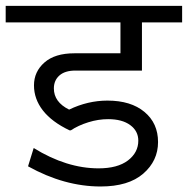

<svg xmlns="http://www.w3.org/2000/svg" viewBox="-35 -667 655 669"><path d="M315.5 -17.2Q189.1 -17.2 62.7 -87.5L82.4 -151.2Q197.2 -80.4 308.4 -80.4Q374.6 -80.4 410.8 -107.9Q446.9 -135.5 446.9 -176.9Q446.9 -210.3 418.9 -231Q390.8 -251.8 341.8 -251.8Q307.4 -251.8 272.5 -240.9Q237.6 -230 211.8 -212.8H207.3Q145.6 -242.2 114.5 -282.1Q83.4 -322 83.4 -369.6Q83.4 -417.1 119.8 -449.2Q156.2 -481.3 224 -481.3H384.7V-589H-15.2V-646.6H599.6V-589H459.6V-421.1H228Q191.1 -421.1 171.9 -403.9Q152.7 -386.8 152.7 -358.9Q152.7 -311.4 205.8 -285.1Q271 -316.5 339.2 -316.5Q421.1 -316.5 468.4 -277Q515.7 -237.6 515.7 -172.1Q515.7 -106.7 464.1 -61.9Q412.5 -17.2 315.5 -17.2Z"/></svg>

Font: KhulaRegular
Style: Regular
Weight: 400
Designer: Erin McLaughlin, Steve Matteson
Version: Version 1.001;PS 1.0;hotconv 1.0.72;makeotf.lib2.5.5900; ttf